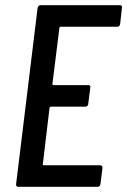

<svg xmlns="http://www.w3.org/2000/svg" viewBox="-20 -720 490 740"><path d="M432 -617H213Q212 -617 210.5 -616Q209 -615 209 -613L182 -396Q182 -392 186 -392H320Q330 -392 328 -382L320 -319Q320 -315 317 -312Q314 -309 310 -309H176Q173 -309 171 -305L145 -87Q144 -86 145 -84.5Q146 -83 148 -83H366Q375 -83 375 -73L367 -10Q365 0 356 0H50Q46 0 43.5 -3Q41 -6 42 -10L125 -690Q126 -694 129 -697Q132 -700 136 -700H442Q452 -700 450 -690L443 -627Q441 -617 432 -617Z"/></svg>

Font: Barlow Condensed Medium
Style: Italic
Weight: 500
Width: 3
Italic angle: -7°
Designer: Jeremy Tribby
Foundry: Tribby Type
Version: Version 1.408